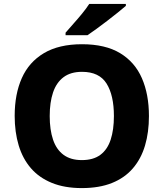

<svg xmlns="http://www.w3.org/2000/svg" viewBox="-20 -951 836 981"><path d="M741 -358Q741 -275 721 -207.5Q701 -140 659 -91Q617 -42 552 -16Q487 10 398 10Q310 10 245 -16.5Q180 -43 138 -91.5Q96 -140 75.5 -208Q55 -276 55 -359Q55 -470 91.5 -552Q128 -634 204.5 -679.5Q281 -725 399 -725Q518 -725 593.5 -679.5Q669 -634 705 -551.5Q741 -469 741 -358ZM234 -358Q234 -288 251 -237.5Q268 -187 304.5 -160Q341 -133 398 -133Q457 -133 493 -160Q529 -187 545.5 -237.5Q562 -288 562 -358Q562 -464 524.5 -524Q487 -584 399 -584Q341 -584 304.5 -556.5Q268 -529 251 -478.5Q234 -428 234 -358ZM623 -921Q607 -907 582 -887Q557 -867 528.5 -845Q500 -823 473 -803.5Q446 -784 427 -771H315V-784Q331 -803 354 -828.5Q377 -854 399.5 -881.5Q422 -909 436 -931H623Z"/></svg>

Font: Noto Sans Thai ExtraBold
Style: Regular
Weight: 800
Version: Version 2.001